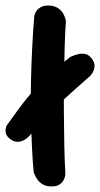

<svg xmlns="http://www.w3.org/2000/svg" viewBox="-70 -670 360 690"><path d="M-27 -166Q-40 -174 -45 -182.5Q-50 -191 -50 -199.5Q-50 -208 -48 -213.5Q-46 -219 -46 -219Q-27 -245 -9 -270Q9 -295 28.5 -319Q48 -343 71 -366.5Q94 -390 121.5 -414.5Q149 -439 182 -465Q182 -465 190 -468.5Q198 -472 209.5 -475Q221 -478 233.5 -476.5Q246 -475 256 -464Q267 -452 269 -440Q271 -428 267 -418Q263 -408 258.5 -402.5Q254 -397 254 -397Q222 -369 198.5 -348Q175 -327 155.5 -309Q136 -291 118 -272.5Q100 -254 81 -232.5Q62 -211 37 -183Q37 -183 32 -178Q27 -173 18 -167.5Q9 -162 -2.5 -160.5Q-14 -159 -27 -166ZM116 0Q96 0 83.5 -7.5Q71 -15 64 -25.5Q57 -36 54 -43.5Q51 -51 51 -51Q47 -94 44.5 -148.5Q42 -203 41 -263.5Q40 -324 41.5 -385.5Q43 -447 46 -504.5Q49 -562 53 -611Q53 -611 54.5 -617.5Q56 -624 62 -632Q68 -640 79 -645.5Q90 -651 109 -650Q129 -648 140.5 -639.5Q152 -631 157.5 -620.5Q163 -610 165 -602.5Q167 -595 167 -595Q164 -556 162.5 -503.5Q161 -451 160 -391.5Q159 -332 159.5 -271Q160 -210 161 -152Q162 -94 165 -45Q165 -45 164 -38Q163 -31 158.5 -22.5Q154 -14 144 -7Q134 0 116 0Z"/></svg>

Font: Sour Gummy Medium
Style: Regular
Weight: 500
Designer: Stefie Justprince
Foundry: Eifetstype
Version: Version 1.000